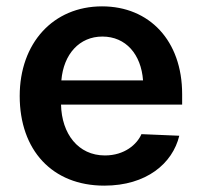

<svg xmlns="http://www.w3.org/2000/svg" viewBox="-20 -573 633 604"><path d="M308 11C441 11 523 -59 544 -146L425 -151C411 -119 372 -84 310 -84C226 -84 174 -152 172 -244H553V-277C553 -445 450 -553 301 -553C147 -553 42 -437 42 -271C42 -101 144 11 308 11ZM173 -320C180 -403 230 -458 302 -458C376 -458 424 -402 430 -320Z"/></svg>

Font: Wafeq Semi Bold
Style: Regular
Weight: 600
Designer: Rasmus Andersson & Azza Alameddine
Foundry: Google & TypeTogether
Version: Version 3.000;January 28, 2025;FontCreator 15.0.0.3014 64-bi